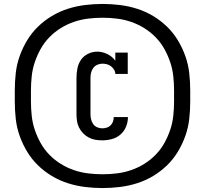

<svg xmlns="http://www.w3.org/2000/svg" viewBox="-20 -827 1040 974"><path d="M499 -115Q481 -115 463.5 -118Q446 -121 430 -129.5Q414 -138 401.5 -151Q389 -164 381 -180Q373 -196 370.5 -213.5Q368 -231 368 -249V-431Q368 -455 372.5 -479Q377 -503 390.5 -523Q404 -543 426.5 -554Q449 -565 473 -565Q499 -565 524 -553Q549 -541 565 -519V-560H628V-452H565Q565 -463 558.5 -473.5Q552 -484 543 -491Q534 -498 522.5 -501Q511 -504 500 -504Q486 -504 473.5 -498.5Q461 -493 453 -482Q445 -471 442 -458Q439 -445 439 -431V-249Q439 -235 442 -222Q445 -209 452.5 -198Q460 -187 472.5 -181.5Q485 -176 499 -176Q510 -176 521.5 -179.5Q533 -183 541 -191Q549 -199 553 -210Q557 -221 557 -233H629Q629 -208 619.5 -184.5Q610 -161 591 -144.5Q572 -128 547.5 -121.5Q523 -115 499 -115ZM500 127Q456 127 411.5 121.5Q367 116 324.5 102.5Q282 89 243.5 66Q205 43 173 12Q141 -19 118 -57Q95 -95 80 -137Q65 -179 60 -223.5Q55 -268 55 -312V-368Q55 -412 60 -456.5Q65 -501 80 -543Q95 -585 118 -623Q141 -661 173 -692Q205 -723 243.5 -746Q282 -769 324.5 -782.5Q367 -796 411.5 -801.5Q456 -807 500 -807Q544 -807 588.5 -801.5Q633 -796 675.5 -782.5Q718 -769 756.5 -746Q795 -723 827 -692Q859 -661 882 -623Q905 -585 920 -543Q935 -501 940 -456.5Q945 -412 945 -368V-312Q945 -268 940 -223.5Q935 -179 920 -137Q905 -95 882 -57Q859 -19 827 12Q795 43 756.5 66Q718 89 675.5 102.5Q633 116 588.5 121.5Q544 127 500 127ZM500 57Q537 57 573.5 52.5Q610 48 645 36Q680 24 711.5 4.5Q743 -15 769 -41.5Q795 -68 813 -100Q831 -132 843 -167Q855 -202 859 -239Q863 -276 863 -312V-368Q863 -404 859 -441Q855 -478 843 -513Q831 -548 813 -580Q795 -612 769 -638.5Q743 -665 711.5 -684.5Q680 -704 645 -716Q610 -728 573.5 -732.5Q537 -737 500 -737Q463 -737 426.5 -732.5Q390 -728 355 -716Q320 -704 288.5 -684.5Q257 -665 231 -638.5Q205 -612 187 -580Q169 -548 157 -513Q145 -478 141 -441Q137 -404 137 -368V-312Q137 -276 141 -239Q145 -202 157 -167Q169 -132 187 -100Q205 -68 231 -41.5Q257 -15 288.5 4.5Q320 24 355 36Q390 48 426.5 52.5Q463 57 500 57Z"/></svg>

Font: Iosevka Plex Etoile
Style: Bold
Weight: 700
Designer: Belleve Invis
Foundry: Belleve Invis
Version: Version 25.1.1; ttfautohint (v1.8.4)